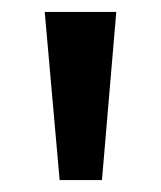

<svg xmlns="http://www.w3.org/2000/svg" viewBox="-20 -725 270 322"><path d="M80 -423 55 -705H175L151 -423Z"/></svg>

Font: Nunito Sans 7pt SemiCondensed SemiBold
Style: Regular
Weight: 600
Width: 4
Designer: Vernon Adams
Foundry: Vernon Adams
Version: Version 3.101;gftools[0.9.27]